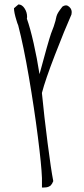

<svg xmlns="http://www.w3.org/2000/svg" viewBox="-20 -695 377 865"><path d="M303 -640Q303 -634 302 -630Q271 -560 227.5 -447.5Q184 -335 169 -277V-274Q179 -171 194.5 -50.5Q210 70 220 121Q215 134 208 141Q200 147 192 148.5Q184 150 169 150V107Q167 50 150.5 -79.5Q134 -209 110 -349Q86 -489 62 -581Q60 -585 58 -591Q56 -597 54 -604Q43 -639 43 -658L63 -675Q79 -675 90.5 -657.5Q102 -640 102 -620Q102 -613 101 -611Q116 -569 131.5 -500.5Q147 -432 158 -361Q197 -506 210 -544Q217 -561 222 -575.5Q227 -590 228 -595Q230 -600 232 -611Q234 -622 238 -631Q243 -641 250.5 -651Q258 -661 261 -665Q273 -673 283 -670Q292 -666 297.5 -658Q303 -650 303 -640Z"/></svg>

Font: Amatic SC
Style: Bold
Weight: 700
Designer: Multiple Designers
Foundry: Vernon Adams
Version: Version 2.505